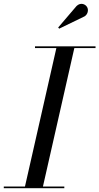

<svg xmlns="http://www.w3.org/2000/svg" viewBox="-60 -995 525 1015"><path d="M387 -908.5C403 -918 410 -941 400.5 -957.5C391 -974 365.5 -983.5 344.5 -963L247.5 -849.5L253 -843.5ZM-40 -9V0H280V-9H167L333 -741H445V-750H125V-741H238L72 -9Z"/></svg>

Font: Bodoni* 24pt
Style: Italic
Weight: 400
Italic angle: -13°
Version: Version 2.3